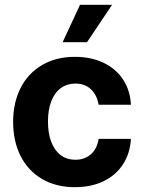

<svg xmlns="http://www.w3.org/2000/svg" viewBox="-20 -776 603 807"><path d="M35.2 -263.7Q35.2 -344.7 66.7 -406.5Q98.1 -468.3 157 -502.7Q215.8 -537.1 294.9 -537.1Q362.8 -537.1 415 -512.2Q467.3 -487.3 497.3 -441.7Q527.3 -396 530.3 -335.9H394.5Q387.7 -376.5 362.3 -400.6Q336.9 -424.8 296.9 -424.8Q262.2 -424.8 236.1 -406Q210 -387.2 195.8 -351.1Q181.6 -314.9 181.6 -265.6Q181.6 -214.8 195.8 -178.7Q210 -142.6 235.8 -123.5Q261.7 -104.5 296.9 -104.5Q335.4 -104.5 361.8 -127.4Q388.2 -150.4 394.5 -192.4H530.3Q526.9 -132.3 497.6 -86.4Q468.3 -40.5 416.3 -14.9Q364.3 10.7 294.9 10.7Q215.3 10.7 156.5 -23.9Q97.7 -58.6 66.4 -120.6Q35.2 -182.6 35.2 -263.7ZM316.4 -755.9H451.2L345.7 -598.6H243.2Z"/></svg>

Font: Pretendard
Style: Bold
Weight: 700
Designer: Base glyphs from Inter by Rasmus Andersson; Hangeul glyphs from Noto Sans CJK(Source Han Sans) by Jang Soo-young and Kan
Foundry: Kil Hyung-jin
Version: Version 1.309